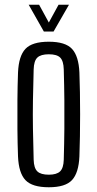

<svg xmlns="http://www.w3.org/2000/svg" viewBox="-20 -783 411 810"><path d="M186 7Q116 7 87.5 -23Q59 -53 56 -123Q54 -177 53.5 -238Q53 -299 53.5 -360.5Q54 -422 56 -477Q59 -547 87.5 -577Q116 -607 186 -607Q256 -607 284 -576.5Q312 -546 315 -477Q318 -396 318 -300.5Q318 -205 315 -123Q312 -54 284 -23.5Q256 7 186 7ZM186 -46Q219 -46 233.5 -60Q248 -74 249 -109Q251 -180 251.5 -240Q252 -300 251.5 -360Q251 -420 249 -490Q248 -526 234 -540Q220 -554 186 -554Q152 -554 137.5 -540Q123 -526 122 -490Q120 -420 119 -360Q118 -300 119 -240Q120 -180 122 -109Q123 -74 137.5 -60Q152 -46 186 -46ZM101 -763H145L186 -688L227 -763H271L206 -650H165Z"/></svg>

Font: Big Shoulders Display
Style: Regular
Weight: 400
Designer: Patric King
Foundry: XO Type Co
Version: Version 1.000; ttfautohint (v1.8.2)